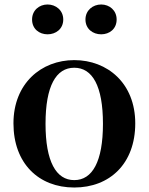

<svg xmlns="http://www.w3.org/2000/svg" viewBox="-20 -820 663 856"><path d="M311 16C469 16 583 -90 583 -270C583 -449 459 -552 311 -552C164 -552 40 -448 40 -270C40 -92 152 16 311 16ZM311 -17C230 -17 183 -100 183 -268C183 -437 230 -518 311 -518C392 -518 439 -437 439 -268C439 -100 392 -17 311 -17ZM192 -667C229 -667 262 -691 262 -733C262 -774 229 -800 192 -800C155 -800 123 -774 123 -733C123 -691 155 -667 192 -667ZM431 -667C468 -667 500 -691 500 -733C500 -774 468 -800 431 -800C394 -800 361 -774 361 -733C361 -691 394 -667 431 -667Z"/></svg>

Font: Noto Serif CJK TC
Style: Bold
Weight: 700
Designer: Ryoko NISHIZUKA 西塚涼子 (kana & ideographs); Frank Grießhammer (Latin, Greek & Cyrillic); Wenlong ZHANG 张文龙 (bopomofo); San
Foundry: Adobe
Version: Version 2.001;hotconv 1.1.0;makeotfexe 2.6.0